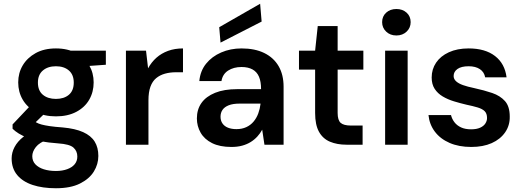

<svg xmlns="http://www.w3.org/2000/svg" viewBox="-20 -771 2785 1023"><path d="M278 232Q207 232 154 214.5Q101 197 71.5 161.5Q42 126 42 73Q42 42 57.5 12.5Q73 -17 104.5 -42Q136 -67 185 -86L237 -29Q190 -12 171 12.5Q152 37 152 61Q152 87 168.5 104.5Q185 122 213.5 131Q242 140 278 140Q312 140 338 130.5Q364 121 378 104Q392 87 392 63Q392 34 371.5 15.5Q351 -3 290 -7Q236 -11 196.5 -18.5Q157 -26 128.5 -36.5Q100 -47 80 -59.5Q60 -72 47 -85V-108L151 -218L240 -188L123 -74L154 -131Q164 -124 174.5 -118Q185 -112 201.5 -107.5Q218 -103 245 -99Q272 -95 314 -92Q381 -86 423 -67Q465 -48 484.5 -16.5Q504 15 504 60Q504 104 480 143Q456 182 406 207Q356 232 278 232ZM278 -151Q215 -151 170 -175Q125 -199 101 -240Q77 -281 77 -332Q77 -382 101 -422.5Q125 -463 170 -488Q215 -513 278 -513Q341 -513 386.5 -488Q432 -463 455.5 -422.5Q479 -382 479 -332Q479 -281 455.5 -240Q432 -199 386.5 -175Q341 -151 278 -151ZM278 -244Q321 -244 347 -266Q373 -288 373 -331Q373 -373 347 -395.5Q321 -418 278 -418Q235 -418 208.5 -395.5Q182 -373 182 -331Q182 -288 208.5 -266Q235 -244 278 -244ZM360 -413 337 -501H544V-426Z M651 0V-501H758L769 -407Q787 -440 813.5 -463.5Q840 -487 875.5 -500Q911 -513 955 -513V-386H917Q886 -386 859 -378.5Q832 -371 812 -354.5Q792 -338 781.5 -309Q771 -280 771 -237V0Z M1213 12Q1151 12 1110 -8.5Q1069 -29 1049 -64Q1029 -99 1029 -140Q1029 -188 1053.5 -222.5Q1078 -257 1126 -276.5Q1174 -296 1244 -296H1371Q1371 -336 1360 -362Q1349 -388 1325.5 -401Q1302 -414 1267 -414Q1225 -414 1195.5 -395Q1166 -376 1160 -339H1042Q1047 -393 1078 -431.5Q1109 -470 1158.5 -491.5Q1208 -513 1267 -513Q1338 -513 1388 -488.5Q1438 -464 1464.5 -418.5Q1491 -373 1491 -309V0H1389L1377 -80Q1367 -61 1351.5 -44Q1336 -27 1316 -14.5Q1296 -2 1270.5 5Q1245 12 1213 12ZM1240 -83Q1269 -83 1292 -93.5Q1315 -104 1331 -123Q1347 -142 1356 -166.5Q1365 -191 1368 -217V-219H1257Q1221 -219 1198.5 -210Q1176 -201 1165.5 -185.5Q1155 -170 1155 -149Q1155 -128 1165.5 -113Q1176 -98 1195 -90.5Q1214 -83 1240 -83ZM1155 -544 1148 -626 1366 -751 1374 -656Z M1826 0Q1776 0 1738 -16Q1700 -32 1679.5 -69Q1659 -106 1659 -169V-400H1573V-501H1659L1673 -632H1779V-501H1916V-400H1779V-169Q1779 -131 1795 -116.5Q1811 -102 1851 -102H1912V0Z M2032 0V-501H2152V0ZM2092 -582Q2059 -582 2037.5 -602.5Q2016 -623 2016 -653Q2016 -684 2037.5 -703.5Q2059 -723 2092 -723Q2125 -723 2146.5 -703.5Q2168 -684 2168 -653Q2168 -623 2146.5 -602.5Q2125 -582 2092 -582Z M2491 12Q2425 12 2375.5 -9.5Q2326 -31 2297 -69.5Q2268 -108 2263 -158H2383Q2388 -137 2401.5 -119.5Q2415 -102 2437 -92Q2459 -82 2490 -82Q2519 -82 2538 -90.5Q2557 -99 2566 -113Q2575 -127 2575 -142Q2575 -166 2562.5 -178.5Q2550 -191 2525 -198.5Q2500 -206 2466 -213Q2432 -221 2399 -231Q2366 -241 2339 -257Q2312 -273 2296 -297.5Q2280 -322 2280 -358Q2280 -402 2303.5 -437Q2327 -472 2371.5 -492.5Q2416 -513 2477 -513Q2565 -513 2617.5 -472.5Q2670 -432 2679 -359H2565Q2560 -387 2537 -402.5Q2514 -418 2477 -418Q2438 -418 2417.5 -403.5Q2397 -389 2397 -366Q2397 -350 2410 -338Q2423 -326 2447 -317.5Q2471 -309 2505 -302Q2560 -290 2602.5 -275.5Q2645 -261 2670.5 -232.5Q2696 -204 2696 -150Q2697 -103 2671.5 -66Q2646 -29 2600 -8.5Q2554 12 2491 12Z"/></svg>

Font: DM Sans 18pt SemiBold
Style: Regular
Weight: 600
Designer: Colophon Foundry, Jonny Pinhorn
Foundry: Colophon Foundry
Version: Version 4.004;gftools[0.9.30]